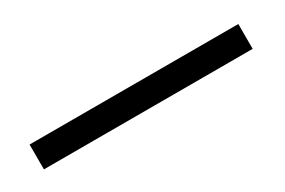

<svg xmlns="http://www.w3.org/2000/svg" viewBox="-2 -56 617 415"><g transform="rotate(-30 306.5 151.0)"><path d="M42 120V182H563V120Z"/></g></svg>

Font: Charger Sport
Style: LitNrw
Weight: 300
Designer: Jasper
Foundry: Cannot Into Space Fonts
Version: Version 1.1